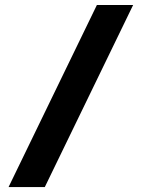

<svg xmlns="http://www.w3.org/2000/svg" viewBox="-20 -756 573 776"><path d="M371.6 -735.8H518.1L161.1 0H14.6Z"/></svg>

Font: Estedad-FD Black
Style: Regular
Weight: 900
Designer: Amin Abedi
Version: Version 7.3